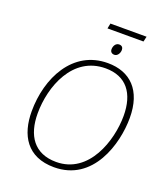

<svg xmlns="http://www.w3.org/2000/svg" viewBox="-171 -1084 1058 1213"><g transform="rotate(20 358.5 -477.5)"><path d="M353 -930H595L603 -965H360ZM450 -788C471 -788 485 -811 485 -833C485 -848 477 -860 458 -860C434 -860 422 -836 422 -815C422 -798 433 -788 450 -788ZM335 10C597 10 679 -271 679 -446C679 -632 582 -725 431 -725C196 -725 82 -499 82 -274C82 -115 153 10 335 10ZM336 -26C188 -26 122 -127 122 -275C122 -455 208 -689 429 -689C569 -689 638 -596 638 -445C638 -279 556 -26 336 -26Z"/></g></svg>

Font: Noto Sans ExtraLight
Style: Italic
Weight: 200
Italic angle: -12°
Designer: Monotype Design Team
Foundry: Monotype Imaging Inc.
Version: Version 2.013